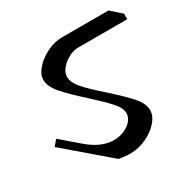

<svg xmlns="http://www.w3.org/2000/svg" viewBox="-174 -954 1126 1133"><g transform="rotate(-30 389.0 -388.0)"><path d="M778 -686H441Q413 -686 379.5 -669Q346 -652 323 -624.5Q300 -597 300 -568Q300 -529 339.5 -484.5Q379 -440 458 -371Q542 -296 584.5 -247.5Q627 -199 627 -154Q627 -115 593.5 -77Q560 -39 507 -14.5Q454 10 400 10Q382 10 358.5 7.5Q335 5 321 2L30 -247L62 -285L182 -182Q269 -107 355 -107Q392 -107 425 -121Q458 -135 477.5 -158.5Q497 -182 497 -209Q497 -244 460 -285.5Q423 -327 344 -399Q257 -477 213.5 -527.5Q170 -578 170 -623Q170 -660 203.5 -698Q237 -736 288.5 -761Q340 -786 390 -786H708L778 -724Z"/></g></svg>

Font: Inknut
Style: Antiqua
Weight: 400
Designer: Claus Eggers Srensen
Foundry: Claus Eggers Srensen
Version: Version 1.000; ttfautohint (v1.2) -l 7 -r 28 -G 50 -x 13 -D 